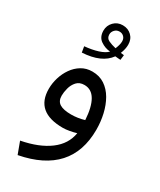

<svg xmlns="http://www.w3.org/2000/svg" viewBox="-230 -744 904 1082"><g transform="rotate(30 222.0 -203.0)"><path d="M316.4 -492.7Q306.2 -493.2 298.8 -493.9Q291.5 -494.6 281.7 -495.6Q231.9 -426.3 107.4 -419.4L101.1 -457Q149.9 -461.4 187.5 -473.4Q225.1 -485.4 242.7 -503.9Q208.5 -506.3 179.7 -526.4Q150.9 -546.4 150.9 -588.4Q150.9 -621.1 173.8 -644.8Q196.8 -668.5 231.4 -668.5Q266.1 -668.5 289.1 -646.2Q312 -624 312 -587.9Q312 -560.5 298.8 -527.8Q305.7 -526.9 320.3 -525.4ZM259.8 -535.6Q265.1 -547.9 269 -561.8Q272.9 -575.7 272.9 -587.4Q272.9 -606 261.5 -617.2Q250 -628.4 233.4 -628.4Q214.4 -628.4 202.4 -615.2Q190.4 -602.1 190.4 -586.4Q190.4 -561.5 211.2 -551.8Q231.9 -542 259.8 -535.6ZM396 -83.5Q396 201.7 83 261.7L54.2 184.1Q166.5 162.6 233.4 112.5Q300.3 62.5 312.5 -13.2Q293.9 -7.3 269.5 -2.9Q245.1 1.5 226.6 1.5Q48.3 1.5 48.3 -149.9Q48.3 -186 59.3 -222.4Q70.3 -258.8 91.6 -289.3Q112.8 -319.8 143.6 -338.4Q174.3 -356.9 213.4 -356.9Q259.8 -356.9 294.2 -334Q328.6 -311 351.1 -272Q373.5 -232.9 384.8 -184.1Q396 -135.3 396 -83.5ZM229 -86.9Q272 -86.9 314.5 -99.6Q309.6 -181.6 284.2 -225.3Q258.8 -269 212.4 -269Q180.2 -269 162.4 -249Q144.5 -229 137.5 -201.9Q130.4 -174.8 130.4 -152.8Q130.4 -117.2 154.8 -102.1Q179.2 -86.9 229 -86.9Z"/></g></svg>

Font: Vazirmatn UI FD
Style: Regular
Weight: 400
Designer: Saber Rastikerdar
Foundry: Saber Rastikerdar
Version: Version 33.003